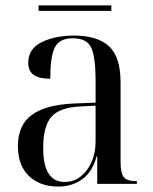

<svg xmlns="http://www.w3.org/2000/svg" viewBox="-20 -677 563 707"><path d="M195 10Q127 10 86.5 -29Q46 -68 46 -139Q46 -217 98 -254.5Q150 -292 256 -296L332 -299V-381Q332 -464 316.5 -500Q301 -536 248 -536Q198 -536 181.5 -501.5Q165 -467 165 -387Q125 -387 104.5 -401Q84 -415 84 -446Q84 -497 133 -521.5Q182 -546 254 -546Q338 -546 381 -507Q424 -468 424 -373V-79Q424 -38 436.5 -24Q449 -10 481 -10H484V0H338V-102H336Q321 -45 283.5 -17.5Q246 10 195 10ZM218 -7Q252 -7 277.5 -27.5Q303 -48 317.5 -81.5Q332 -115 332 -156V-288L275 -285Q198 -281 168.5 -246Q139 -211 139 -132Q139 -7 218 -7ZM122 -637V-657H390V-637Z"/></svg>

Font: Noto Serif Display SemiCondensed
Style: Regular
Weight: 400
Width: 4
Designer: Monotype Design Team
Foundry: Monotype Imaging Inc.
Version: Version 2.009